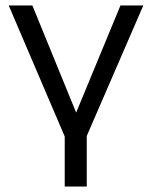

<svg xmlns="http://www.w3.org/2000/svg" viewBox="-20 -506 558 706"><path d="M218 180V-4L12 -486H99L260 -92L423 -486H507L299 -6V180Z"/></svg>

Font: Nunito Sans
Style: Regular
Weight: 400
Designer: Vernon Adams
Foundry: Vernon Adams
Version: Version 3.101; ttfautohint (v1.8.4.7-5d5b);gftools[0.9.27]